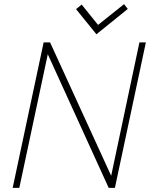

<svg xmlns="http://www.w3.org/2000/svg" viewBox="-20 -904 722 924"><path d="M595 -861 577 -884 452 -784 373 -882 346 -860 444 -739ZM682 -700H651L515 -58L221 -700H190L41 0H73L210 -643L503 0H533Z"/></svg>

Font: Advent Pro ExtraLight
Style: Italic
Weight: 250
Italic angle: -12°
Version: Version 3.000